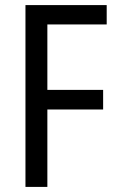

<svg xmlns="http://www.w3.org/2000/svg" viewBox="-20 -734 462 754"><path d="M166 0H80V-714H399V-638H166V-381H385V-304H166Z"/></svg>

Font: Noto Sans Thai Condensed
Style: Regular
Weight: 400
Width: 3
Designer: Monotype Design Team
Foundry: Monotype Imaging Inc.
Version: Version 2.002